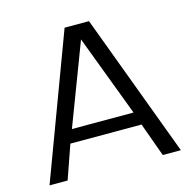

<svg xmlns="http://www.w3.org/2000/svg" viewBox="-104 -809 911 912"><g transform="rotate(-15 352.0 -352.5)"><path d="M118 0H29L292 -705H412L675 0H586L526 -166H176ZM353 -631 201 -231H504Z"/></g></svg>

Font: Metropolitano
Style: Regular
Weight: 400
Designer: Fonts by Alex Slobzheninov & Chris M. Simpson / Changes by Cristiano Sobral
Foundry: Fonts by Alex Slobzheninov & Chris M. Simpson / Changes by Cristiano Sobral
Version: Version 1.00;August 30, 2020;FontCreator 13.0.0.2681 64-bit